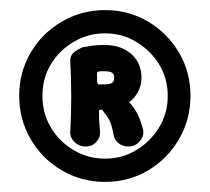

<svg xmlns="http://www.w3.org/2000/svg" viewBox="-20 -740 415 380"><path d="M188 -380Q141 -380 102 -403Q63 -426 40.5 -465Q18 -504 18 -550Q18 -597 40.5 -635.5Q63 -674 102 -697Q141 -720 188 -720Q235 -720 273.5 -697Q312 -674 334.5 -635.5Q357 -597 357 -550Q357 -504 334.5 -465Q312 -426 273.5 -403Q235 -380 188 -380ZM188 -426Q222 -426 250 -443Q278 -460 295 -488Q312 -516 312 -550Q312 -585 295 -612.5Q278 -640 250 -657Q222 -674 188 -674Q154 -674 125.5 -657Q97 -640 80.5 -612.5Q64 -585 64 -550Q64 -516 80.5 -488Q97 -460 125.5 -443Q154 -426 188 -426ZM149 -450Q137 -450 128 -458.5Q119 -467 119 -477Q123 -549 119 -620Q119 -631 127 -637Q135 -643 145 -647Q149 -647 159.5 -649Q170 -651 186 -651Q220 -651 240 -633Q260 -615 260 -586Q260 -567 249 -551.5Q238 -536 219 -528Q211 -521 207 -526.5Q203 -532 203.5 -541Q204 -550 208.5 -555Q213 -560 221 -552Q227 -548 241 -531.5Q255 -515 263 -484Q266 -472 257 -461Q248 -450 234 -450Q224 -450 215.5 -456Q207 -462 205 -472Q201 -495 195.5 -504Q190 -513 185 -519Q184 -520 183 -521.5Q182 -523 182 -523Q177 -523 176 -521Q176 -520 176 -519.5Q176 -519 176 -518Q176 -503 176.5 -498Q177 -493 178 -479Q179 -469 171 -459.5Q163 -450 149 -450ZM186 -573Q198 -573 202 -576Q206 -579 206 -586Q206 -593 202 -596Q198 -599 186 -599Q182 -599 179 -599Q176 -599 174 -598Q172 -597 172 -595.5Q172 -594 172 -592Q172 -589 172 -586.5Q172 -584 172 -580Q172 -577 173 -575Q174 -573 175 -573Q177 -573 179 -573Q181 -573 186 -573Z"/></svg>

Font: Winky Sans ExtraBold
Style: Regular
Weight: 800
Designer: Simon Atzbach
Foundry: typofactur
Version: Version 1.205